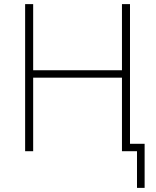

<svg xmlns="http://www.w3.org/2000/svg" viewBox="-20 -734 756 932"><path d="M645 178V0H572V-357H141V0H102V-714H141V-393H572V-714H611V-36H682V178Z"/></svg>

Font: Noto Sans ExtraLight
Style: Regular
Weight: 200
Designer: Monotype Design Team
Foundry: Monotype Imaging Inc.
Version: Version 2.007